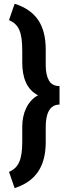

<svg xmlns="http://www.w3.org/2000/svg" viewBox="-20 -829 360 1019"><path d="M27.8 83Q46.4 75.2 59.8 62.7Q73.2 50.3 81.8 31.2Q90.3 12.2 94.2 -14.4Q98.1 -41 98.1 -77.6V-157.2Q98.1 -183.6 103.3 -208.5Q108.4 -233.4 118.9 -255.1Q129.4 -276.9 145 -294.4Q160.6 -312 182.1 -323.2Q159.2 -335 143.3 -352.3Q127.4 -369.6 117.4 -391.8Q107.4 -414.1 102.8 -440.4Q98.1 -466.8 98.1 -496.1V-556.2Q98.1 -595.2 94.5 -623Q90.8 -650.9 82.3 -670.2Q73.7 -689.5 60.3 -701.7Q46.9 -713.9 27.8 -722.2L57.6 -809.1Q141.6 -782.7 182.1 -723.6Q222.7 -664.6 222.7 -565.9V-483.4Q222.7 -431.6 239.7 -401.9Q256.8 -372.1 295.9 -372.1V-273.9Q275.9 -273.9 262 -265.1Q248 -256.3 239.3 -240.5Q230.5 -224.6 226.6 -202.9Q222.7 -181.2 222.7 -154.8V-75.2Q222.7 22.5 181.9 82.5Q141.1 142.6 57.6 169.4Z"/></svg>

Font: Ufes Sans
Style: Bold
Weight: 700
Designer: Ricardo Esteves & Filipe Motta
Foundry: ProDesignUfes - Ricardo Esteves, Filipe Motta (This is a derivative work, based on Roboto family, by Christian Robertson
Version: Version 2.0